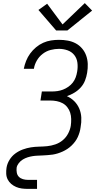

<svg xmlns="http://www.w3.org/2000/svg" viewBox="-20 -999 640 1234"><path d="M341 -803 227 -935 283 -975 382 -842 525 -979 572 -931 413 -803ZM159 215Q139 215 120 212.5Q101 210 83.5 202.5Q66 195 52 183Q38 171 29.5 154.5Q21 138 20 118Q19 98 22 79Q26 53 41 28.5Q56 4 78.5 -12.5Q101 -29 127 -38.5Q153 -48 179 -52Q205 -56 231 -56.5Q257 -57 283 -59.5Q309 -62 335.5 -71Q362 -80 383.5 -98Q405 -116 418 -141Q431 -166 435 -191Q438 -213 437.5 -234.5Q437 -256 431 -275Q425 -294 412.5 -310Q400 -326 382.5 -335.5Q365 -345 344.5 -349Q324 -353 302 -353H240L249 -411H312Q330 -411 348.5 -413.5Q367 -416 385 -423Q403 -430 419.5 -441.5Q436 -453 448 -468.5Q460 -484 466.5 -502Q473 -520 476 -539Q481 -568 477.5 -596Q474 -624 457.5 -645Q441 -666 414.5 -675.5Q388 -685 359 -685Q333 -685 305.5 -678Q278 -671 254.5 -653Q231 -635 216.5 -609.5Q202 -584 198 -558Q198 -558 198 -557.5Q198 -557 198 -557H133Q133 -557 133 -557Q133 -557 133 -557Q138 -583 148 -608Q158 -633 174 -655Q190 -677 211.5 -695Q233 -713 257.5 -724Q282 -735 308 -739Q334 -743 359 -743Q388 -743 415.5 -738Q443 -733 466.5 -720.5Q490 -708 507.5 -687.5Q525 -667 534 -641.5Q543 -616 544 -588Q545 -560 540 -531Q536 -506 526.5 -481.5Q517 -457 499 -437Q481 -417 457.5 -403Q434 -389 410 -381Q437 -369 457.5 -348.5Q478 -328 489.5 -301Q501 -274 502.5 -243.5Q504 -213 498 -181Q496 -165 491.5 -149.5Q487 -134 480 -118.5Q473 -103 462.5 -89Q452 -75 439.5 -63Q427 -51 412.5 -41.5Q398 -32 382.5 -25Q367 -18 351 -13Q335 -8 319 -5.5Q303 -3 286.5 -2Q270 -1 254 0Q238 1 222 1.5Q206 2 190 4.5Q174 7 158 12Q142 17 127 26Q112 35 101 49Q90 63 87 78Q85 95 88 111Q91 127 101.5 137.5Q112 148 127.5 152.5Q143 157 159 157H218V215Z"/></svg>

Font: Iosevka SS04 Lt Ex Obl
Style: Regular
Weight: 300
Width: 7
Italic angle: -9°
Monospace: yes
Designer: Belleve Invis
Foundry: Belleve Invis
Version: Version 19.0.0; ttfautohint (v1.8.4)